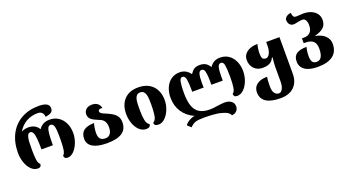

<svg xmlns="http://www.w3.org/2000/svg" viewBox="-64 -1560 4667 2567"><g transform="rotate(-20 2269.0 -276.0)"><path d="M42 -275Q42 -427 100.5 -539.5Q159 -652 266 -712.5Q373 -773 516 -773Q664 -773 664 -689Q664 -651 640 -632.5Q616 -614 555 -604Q553 -642 532 -664.5Q511 -687 470 -687Q378 -687 306 -645.5Q234 -604 188 -526Q232 -551 287 -551Q340 -551 378 -529Q416 -507 435 -471Q463 -513 501.5 -532Q540 -551 589 -551Q661 -551 715 -515Q769 -479 798.5 -416.5Q828 -354 828 -275Q828 -210 803.5 -143.5Q779 -77 737 -33.5Q695 10 645 10Q620 10 608.5 -3Q597 -16 597 -37Q622 -55 630 -111Q638 -167 638 -243V-278V-313Q638 -390 626.5 -435.5Q615 -481 578 -481Q553 -481 540 -455Q527 -429 521.5 -372.5Q516 -316 516 -214H354Q354 -313 348 -371Q342 -429 328 -455Q314 -481 290 -481Q262 -481 249.5 -448.5Q237 -416 234.5 -371.5Q232 -327 232 -248Q232 -167 239.5 -110.5Q247 -54 273 -37Q273 -16 261.5 -3Q250 10 225 10Q170 10 128.5 -32Q87 -74 64.5 -140Q42 -206 42 -275Z M938 -149Q938 -228 985.5 -265.5Q1033 -303 1136 -305Q1127 -286 1120.5 -243Q1114 -200 1114 -168Q1114 -112 1137 -86Q1160 -60 1211 -60Q1255 -60 1279.5 -92.5Q1304 -125 1304 -184Q1304 -238 1282.5 -271Q1261 -304 1217 -319Q1144 -347 1110 -374.5Q1076 -402 1076 -450Q1076 -492 1107.5 -519Q1139 -546 1188 -546Q1288 -546 1309 -456Q1303 -457 1292 -457Q1249 -457 1249 -427Q1249 -415 1262.5 -402.5Q1276 -390 1302 -380Q1371 -352 1411.5 -327.5Q1452 -303 1473.5 -269Q1495 -235 1495 -186Q1495 -87 1424 -39Q1353 9 1208 9Q1076 9 1007 -32Q938 -73 938 -149Z M1579 -271Q1579 -398 1649.5 -474.5Q1720 -551 1851 -551Q1938 -551 2000.5 -516Q2063 -481 2095.5 -417.5Q2128 -354 2128 -271Q2128 -205 2102.5 -139.5Q2077 -74 2034 -32Q1991 10 1940 10Q1879 10 1879 -37Q1918 -58 1928 -121Q1938 -184 1938 -274Q1938 -341 1933.5 -382Q1929 -423 1910.5 -451Q1892 -479 1853 -479Q1815 -479 1797 -453Q1779 -427 1774 -389Q1769 -351 1769 -293V-246Q1769 -170 1780.5 -113Q1792 -56 1828 -37Q1828 -17 1813 -3.5Q1798 10 1767 10Q1711 10 1668 -30.5Q1625 -71 1602 -136Q1579 -201 1579 -271Z M2758 146Q2671 130 2538 130Q2459 130 2420 142Q2381 154 2341 195L2290 149Q2308 119 2351.5 94Q2395 69 2431 66Q2324 17 2267.5 -70Q2211 -157 2211 -272Q2211 -352 2239 -415.5Q2267 -479 2319 -515Q2371 -551 2440 -551Q2532 -551 2589 -471Q2619 -516 2648 -533.5Q2677 -551 2727 -551Q2775 -551 2808 -532Q2841 -513 2866 -471Q2897 -515 2932.5 -533Q2968 -551 3015 -551Q3086 -551 3138 -514.5Q3190 -478 3218 -415Q3246 -352 3246 -275Q3246 -208 3221.5 -141.5Q3197 -75 3154 -32.5Q3111 10 3059 10Q3032 10 3020.5 -3Q3009 -16 3009 -37Q3038 -54 3047 -110Q3056 -166 3056 -245V-278Q3056 -379 3046.5 -430Q3037 -481 3002 -481Q2968 -481 2957 -436.5Q2946 -392 2946 -312V-249H2784V-294Q2784 -382 2773.5 -431.5Q2763 -481 2728 -481Q2695 -481 2684 -439Q2673 -397 2673 -324L2674 -249H2511V-285Q2511 -378 2500.5 -429.5Q2490 -481 2453 -481Q2421 -481 2411 -423Q2401 -365 2401 -274Q2401 -159 2425.5 -87Q2450 -15 2505.5 20Q2561 55 2655 55Q2699 55 2763 44Q2833 34 2870 34Q2927 34 2962 61.5Q2997 89 2997 134Q2997 175 2970 201.5Q2943 228 2902 228Q2887 175 2758 146Z M3321 54Q3321 -15 3373.5 -55Q3426 -95 3521 -95Q3511 -55 3511 38Q3511 103 3533.5 135.5Q3556 168 3596 168Q3627 168 3647.5 129Q3668 90 3668 26V-184Q3668 -234 3678 -312H3667Q3632 -226 3510 -226Q3433 -226 3387 -274Q3341 -322 3341 -399Q3341 -444 3367 -478.5Q3393 -513 3440 -532Q3487 -551 3549 -551Q3542 -528 3536.5 -489.5Q3531 -451 3531 -425Q3531 -373 3543.5 -352Q3556 -331 3593 -331Q3612 -331 3629.5 -349.5Q3647 -368 3657.5 -403Q3668 -438 3668 -485V-536H3857V-15Q3857 102 3788 169.5Q3719 237 3595 237Q3321 237 3321 54Z M3961 -151Q3961 -223 4008 -256.5Q4055 -290 4153 -290Q4148 -278 4142 -240Q4136 -202 4136 -167Q4136 -107 4154 -81Q4172 -55 4214 -55Q4305 -55 4305 -213Q4305 -282 4269.5 -315.5Q4234 -349 4160 -349H4134V-418H4166Q4223 -418 4254 -452.5Q4285 -487 4285 -550Q4285 -597 4268.5 -623.5Q4252 -650 4226 -650Q4196 -650 4159 -642Q4120 -632 4092 -632Q4060 -632 4039.5 -656.5Q4019 -681 4019 -720Q4019 -744 4045.5 -765Q4072 -786 4110 -789Q4114 -757 4120.5 -742.5Q4127 -728 4137.5 -723.5Q4148 -719 4167 -719Q4179 -719 4207 -721Q4234 -724 4263 -724Q4327 -724 4375.5 -703Q4424 -682 4451 -644.5Q4478 -607 4478 -557Q4478 -490 4437.5 -451Q4397 -412 4312 -390V-387Q4399 -371 4447.5 -324Q4496 -277 4496 -209Q4496 -99 4422 -42.5Q4348 14 4205 14Q4086 14 4023.5 -29.5Q3961 -73 3961 -151Z"/></g></svg>

Font: Noto Serif Georgian Black
Style: Regular
Weight: 900
Designer: Monotype Design team
Foundry: Monotype Imaging Inc.
Version: Version 1.000